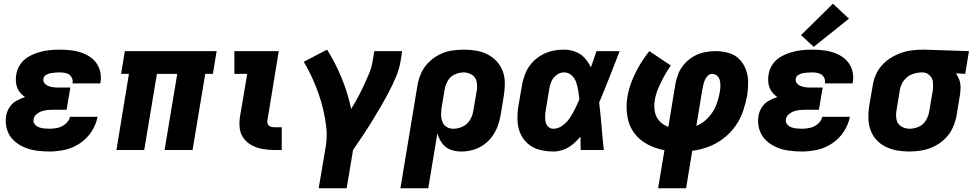

<svg xmlns="http://www.w3.org/2000/svg" viewBox="-20 -804 5224 1029"><path d="M246 8Q287 8 329 -1.5Q371 -11 408.5 -36Q446 -61 470.5 -99Q495 -137 503 -178H355Q350 -156 331 -140Q312 -124 290 -119Q268 -114 246 -114Q231 -114 216.5 -115.5Q202 -117 188.5 -122Q175 -127 166 -138.5Q157 -150 160 -164Q162 -180 175.5 -191.5Q189 -203 204.5 -208Q220 -213 236 -214.5Q252 -216 268 -216H337L357 -335H287Q274 -335 261.5 -337Q249 -339 237 -344Q225 -349 217.5 -359.5Q210 -370 213 -383Q215 -395 227 -402.5Q239 -410 251.5 -412Q264 -414 276.5 -415Q289 -416 301 -416Q319 -416 335.5 -411.5Q352 -407 362 -392.5Q372 -378 369 -360V-357H517Q518 -362 519 -366Q524 -400 514 -431Q504 -462 481.5 -483.5Q459 -505 429.5 -517Q400 -529 367.5 -533.5Q335 -538 301 -538Q273 -538 244.5 -535Q216 -532 187.5 -523.5Q159 -515 132 -499.5Q105 -484 88 -458Q71 -432 67 -404Q63 -380 66.5 -356.5Q70 -333 83 -314.5Q96 -296 114 -284Q90 -276 67.5 -263.5Q45 -251 31 -229Q17 -207 13 -183Q7 -146 17 -112Q27 -78 51 -54Q75 -30 107 -16Q139 -2 174 3Q209 8 246 8Z M604 0H753L821 -408H930L862 0H1012L1080 -408H1121L1141 -530H649L629 -408H671Z M1453 0H1490V-122H1453Q1442 -122 1431.5 -125Q1421 -128 1416 -137.5Q1411 -147 1413 -158L1474 -530H1236V-408H1305L1266 -178Q1261 -146 1265 -115Q1269 -84 1287.5 -60.5Q1306 -37 1333 -23.5Q1360 -10 1390.5 -5Q1421 0 1453 0Z M1688 205H1838L1872 0Q1898 -38 1923.5 -76Q1949 -114 1973 -153Q1997 -192 2020 -231.5Q2043 -271 2064 -311Q2085 -351 2102.5 -392.5Q2120 -434 2127 -477L2135 -530H1986L1977 -477Q1972 -443 1958.5 -410.5Q1945 -378 1930 -346Q1915 -314 1898 -282.5Q1881 -251 1862 -220Q1844 -306 1811 -386Q1778 -466 1733 -538L1608 -473Q1632 -433 1651.5 -390.5Q1671 -348 1686.5 -304Q1702 -260 1713 -213.5Q1724 -167 1729 -118.5Q1734 -70 1726 -20Z M2126 205H2275L2324 -89Q2332 -61 2349 -37Q2366 -13 2393.5 -2.5Q2421 8 2452 8Q2482 8 2512.5 0Q2543 -8 2570 -26.5Q2597 -45 2616.5 -71.5Q2636 -98 2647 -127.5Q2658 -157 2663 -187L2681 -297Q2686 -330 2685.5 -362.5Q2685 -395 2673.5 -424.5Q2662 -454 2641 -476.5Q2620 -499 2592 -513Q2564 -527 2531.5 -532.5Q2499 -538 2467 -538Q2433 -538 2399 -532.5Q2365 -527 2333 -510.5Q2301 -494 2275.5 -468Q2250 -442 2236 -409.5Q2222 -377 2217 -344ZM2409 -114Q2389 -114 2373 -124Q2357 -134 2350.5 -152Q2344 -170 2344 -190Q2344 -210 2347 -230L2363 -324Q2367 -348 2380 -371Q2393 -394 2417 -405Q2441 -416 2465 -416Q2489 -416 2509.5 -403Q2530 -390 2534.5 -366Q2539 -342 2535 -317L2516 -207Q2512 -182 2497.5 -159Q2483 -136 2458.5 -125Q2434 -114 2409 -114Z M2946 8Q2973 8 3000 -2Q3027 -12 3049.5 -30.5Q3072 -49 3091 -72Q3091 -36 3092 0H3216Q3209 -64 3204 -127.5Q3199 -191 3191 -254Q3220 -322 3247 -391.5Q3274 -461 3301 -530H3177Q3162 -486 3147 -443Q3134 -470 3114 -492.5Q3094 -515 3064.5 -526.5Q3035 -538 3003 -538Q2971 -538 2939.5 -531Q2908 -524 2878.5 -506.5Q2849 -489 2827 -462.5Q2805 -436 2793.5 -405.5Q2782 -375 2777 -344L2758 -234Q2752 -196 2753.5 -158.5Q2755 -121 2769 -88.5Q2783 -56 2810 -33Q2837 -10 2873 -1Q2909 8 2946 8ZM2946 -114Q2930 -114 2918.5 -124.5Q2907 -135 2904 -150.5Q2901 -166 2901.5 -182Q2902 -198 2905 -214L2923 -324Q2926 -345 2934.5 -366Q2943 -387 2962 -401.5Q2981 -416 3003 -416Q3027 -416 3044 -400Q3061 -384 3068 -362.5Q3075 -341 3079 -318Q3083 -295 3085 -272Q3075 -247 3062.5 -222Q3050 -197 3035 -173.5Q3020 -150 2996 -132Q2972 -114 2946 -114Z M3507 205H3657L3690 4Q3733 -1 3776 -17Q3819 -33 3856.5 -61.5Q3894 -90 3921 -128Q3948 -166 3962.5 -209Q3977 -252 3985 -295Q3990 -330 3989.5 -365.5Q3989 -401 3977 -432.5Q3965 -464 3941.5 -487.5Q3918 -511 3884.5 -520.5Q3851 -530 3816 -530Q3786 -530 3756 -524Q3726 -518 3698 -502Q3670 -486 3648.5 -462Q3627 -438 3615.5 -409Q3604 -380 3599 -350L3562 -124Q3534 -134 3514.5 -155Q3495 -176 3489.5 -205.5Q3484 -235 3489 -265Q3494 -298 3507.5 -330Q3521 -362 3538 -393Q3555 -424 3575 -453L3460 -530Q3431 -494 3407 -453Q3383 -412 3366 -369Q3349 -326 3342 -282Q3334 -231 3342 -181Q3350 -131 3378 -92.5Q3406 -54 3449 -31Q3492 -8 3541 1ZM3712 -129 3745 -330Q3747 -342 3750.5 -354Q3754 -366 3759 -377.5Q3764 -389 3774 -398.5Q3784 -408 3796 -408Q3811 -408 3822.5 -398.5Q3834 -389 3837.5 -374.5Q3841 -360 3841 -344.5Q3841 -329 3838 -313Q3832 -277 3818 -240.5Q3804 -204 3776 -174Q3748 -144 3712 -129Z M4278 8Q4319 8 4361 -1.5Q4403 -11 4440.5 -36Q4478 -61 4502.5 -99Q4527 -137 4535 -178H4387Q4382 -156 4363 -140Q4344 -124 4322 -119Q4300 -114 4278 -114Q4263 -114 4248.5 -115.5Q4234 -117 4220.5 -122Q4207 -127 4198 -138.5Q4189 -150 4192 -164Q4194 -180 4207.5 -191.5Q4221 -203 4236.5 -208Q4252 -213 4268 -214.5Q4284 -216 4300 -216H4369L4389 -335H4319Q4306 -335 4293.5 -337Q4281 -339 4269 -344Q4257 -349 4249.5 -359.5Q4242 -370 4245 -383Q4247 -395 4259 -402.5Q4271 -410 4283.5 -412Q4296 -414 4308.5 -415Q4321 -416 4333 -416Q4351 -416 4367.5 -411.5Q4384 -407 4394 -392.5Q4404 -378 4401 -360V-357H4549Q4550 -362 4551 -366Q4556 -400 4546 -431Q4536 -462 4513.5 -483.5Q4491 -505 4461.5 -517Q4432 -529 4399.5 -533.5Q4367 -538 4333 -538Q4305 -538 4276.5 -535Q4248 -532 4219.5 -523.5Q4191 -515 4164 -499.5Q4137 -484 4120 -458Q4103 -432 4099 -404Q4095 -380 4098.5 -356.5Q4102 -333 4115 -314.5Q4128 -296 4146 -284Q4122 -276 4099.5 -263.5Q4077 -251 4063 -229Q4049 -207 4045 -183Q4039 -146 4049 -112Q4059 -78 4083 -54Q4107 -30 4139 -16Q4171 -2 4206 3Q4241 8 4278 8ZM4341 -553 4530 -704 4444 -784 4273 -616Z M4853 8Q4887 8 4921 2Q4955 -4 4987.5 -20Q5020 -36 5046 -62Q5072 -88 5086.5 -120.5Q5101 -153 5107 -187L5125 -297Q5128 -317 5128 -337.5Q5128 -358 5121 -377Q5114 -396 5103 -411L5153 -408L5173 -530L4930 -538H4929Q4900 -538 4870 -534.5Q4840 -531 4811 -521Q4782 -511 4755 -494.5Q4728 -478 4706.5 -454Q4685 -430 4673 -401.5Q4661 -373 4657 -344L4638 -234Q4633 -200 4634 -167.5Q4635 -135 4646 -105.5Q4657 -76 4678 -53.5Q4699 -31 4727.5 -17Q4756 -3 4788 2.5Q4820 8 4853 8ZM4855 -114Q4830 -114 4809.5 -127Q4789 -140 4784.5 -164.5Q4780 -189 4785 -214L4803 -324Q4807 -350 4825 -373.5Q4843 -397 4869.5 -406.5Q4896 -416 4923 -416Q4946 -416 4962 -400.5Q4978 -385 4980 -362Q4982 -339 4979 -317L4960 -207Q4956 -182 4942.5 -159Q4929 -136 4904.5 -125Q4880 -114 4855 -114Z"/></svg>

Font: Iosevka Sparkle Heavy Oblique
Style: Regular
Weight: 900
Italic angle: -9°
Designer: Belleve Invis
Foundry: Belleve Invis
Version: Version 4.5.0; ttfautohint (v1.8.3)